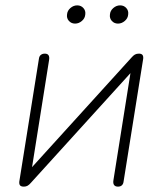

<svg xmlns="http://www.w3.org/2000/svg" viewBox="-20 -690 606 716"><path d="M52 -13 125 -470Q126 -480 132 -485Q138 -490 147 -490Q157 -490 161 -484Q165 -478 163 -466L94 -32H68L471 -476Q477 -483 483 -486.5Q489 -490 498 -490Q507 -490 511 -485.5Q515 -481 514 -471L441 -14Q440 -4 434.5 1Q429 6 420 6Q410 6 405.5 0Q401 -6 403 -18L472 -452H498L95 -8Q89 -1 83 2.5Q77 6 69 6Q59 6 55 1.5Q51 -3 52 -13ZM230 -636Q231 -650 242.5 -660Q254 -670 268 -670Q282 -670 291 -660Q300 -650 298 -636Q297 -622 285.5 -612Q274 -602 260 -602Q246 -602 237 -612Q228 -622 230 -636ZM390 -636Q391 -650 402.5 -660Q414 -670 428 -670Q442 -670 451 -660Q460 -650 458 -636Q457 -622 445.5 -612Q434 -602 420 -602Q406 -602 397 -612Q388 -622 390 -636Z"/></svg>

Font: SN Pro Thin
Style: Italic
Weight: 200
Italic angle: -9°
Designer: Tobias Whetton
Foundry: Supernotes
Version: Version 1.003;Glyphs 3.3 (3324)